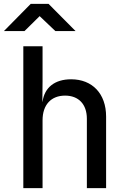

<svg xmlns="http://www.w3.org/2000/svg" viewBox="-32 -968 652 988"><path d="M253 -808H357L218 -948H126L-12 -808H94L172 -885ZM334 -560C250 -560 197 -518 187 -445H186L187 -550V-730H88V0H187V-349C187 -429 231 -476 303 -476C372 -476 415 -432 415 -357V0H514V-368C514 -486 443 -560 334 -560Z"/></svg>

Font: Tekne LDO Medium
Style: Regular
Weight: 500
Monospace: yes
Designer: Alessio Laiso, Mario Rullo, Paolo Rosset
Foundry: Alessio Laiso
Version: Version 1.000;hotconv 1.0.109;makeotfexe 2.5.65596